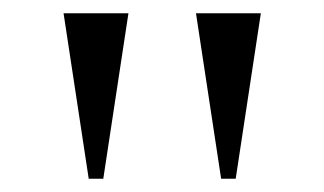

<svg xmlns="http://www.w3.org/2000/svg" viewBox="-20 -660 490 290"><path d="M114 -390 76 -640H174L136 -390ZM314 -390 276 -640H374L336 -390Z"/></svg>

Font: Spectral SC SemiBold
Style: Regular
Weight: 600
Designer: Jean-Baptiste Levee
Foundry: Production Type
Version: Version 2.001